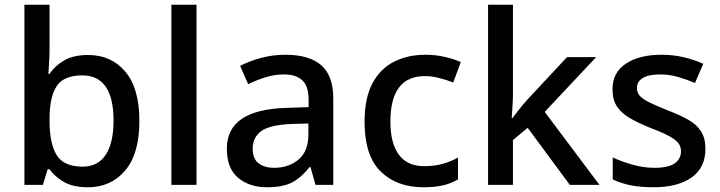

<svg xmlns="http://www.w3.org/2000/svg" viewBox="-20 -873 3039 810"><path d="M189 -670Q189 -637 187 -607Q185 -577 184 -561H189Q211 -595 250.5 -618Q290 -641 352 -641Q449 -641 508.5 -571Q568 -501 568 -363Q568 -224 508 -153.5Q448 -83 351 -83Q288 -83 249.5 -105.5Q211 -128 189 -159H181L161 -93H83V-853H189ZM327 -555Q249 -555 219 -509.5Q189 -464 189 -370V-362Q189 -269 218.5 -219.5Q248 -170 329 -170Q393 -170 426 -220Q459 -270 459 -364Q459 -555 327 -555Z M809 -93H703V-853H809Z M1184 -642Q1285 -642 1335.5 -597.5Q1386 -553 1386 -458V-93H1311L1290 -168H1286Q1251 -124 1212.5 -103.5Q1174 -83 1106 -83Q1033 -83 985 -122.5Q937 -162 937 -246Q937 -328 999 -371Q1061 -414 1190 -418L1282 -421V-451Q1282 -510 1255 -534.5Q1228 -559 1179 -559Q1138 -559 1100 -547Q1062 -535 1027 -518L993 -595Q1031 -615 1080.5 -628.5Q1130 -642 1184 -642ZM1209 -350Q1117 -346 1081.5 -319.5Q1046 -293 1046 -245Q1046 -203 1071 -184Q1096 -165 1136 -165Q1198 -165 1239.5 -200Q1281 -235 1281 -305V-352Z M1766 -83Q1654 -83 1586 -149.5Q1518 -216 1518 -359Q1518 -459 1551 -521Q1584 -583 1642 -612.5Q1700 -642 1774 -642Q1819 -642 1858.5 -632.5Q1898 -623 1924 -611L1892 -525Q1864 -536 1832.5 -544Q1801 -552 1773 -552Q1627 -552 1627 -360Q1627 -268 1663 -220Q1699 -172 1769 -172Q1814 -172 1848.5 -182Q1883 -192 1912 -208V-116Q1883 -99 1849 -91Q1815 -83 1766 -83Z M2144 -473Q2144 -453 2142 -425Q2140 -397 2139 -375H2142Q2153 -390 2172.5 -414.5Q2192 -439 2207 -455L2372 -632H2495L2278 -401L2509 -93H2384L2206 -334L2144 -282V-93H2039V-853H2144Z M2956 -245Q2956 -166 2898 -124.5Q2840 -83 2737 -83Q2680 -83 2639.5 -91.5Q2599 -100 2565 -116V-209Q2600 -192 2647.5 -178.5Q2695 -165 2740 -165Q2800 -165 2826.5 -184Q2853 -203 2853 -235Q2853 -253 2843 -267.5Q2833 -282 2805.5 -297.5Q2778 -313 2725 -333Q2673 -354 2637.5 -374.5Q2602 -395 2583 -423.5Q2564 -452 2564 -497Q2564 -567 2620.5 -604.5Q2677 -642 2770 -642Q2819 -642 2862.5 -632Q2906 -622 2947 -604L2912 -523Q2877 -538 2840 -548.5Q2803 -559 2765 -559Q2717 -559 2692 -544Q2667 -529 2667 -502Q2667 -483 2679 -469Q2691 -455 2719.5 -441Q2748 -427 2798 -407Q2848 -388 2883.5 -368Q2919 -348 2937.5 -319Q2956 -290 2956 -245Z"/></svg>

Font: Noto Sans Kannada UI Medium
Style: Regular
Weight: 500
Designer: Jelle Bosma - Monotype Design Team
Foundry: Monotype Imaging Inc.
Version: Version 2.005; ttfautohint (v1.8.4.7-5d5b)